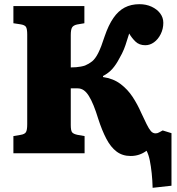

<svg xmlns="http://www.w3.org/2000/svg" viewBox="-20 -732 847 917"><path d="M709 165Q708 128 704.5 95Q701 62 695.5 34.5Q690 7 680 -12Q664 0 645 6.5Q626 13 604 13Q565 13 537 -8Q509 -29 488 -69Q467 -109 449 -165Q438 -201 427 -228Q416 -255 404.5 -273.5Q393 -292 380 -301Q367 -310 351 -310H318V-135Q318 -108 324.5 -100Q331 -92 350 -88L384 -82V0H44V-82L79 -88Q98 -91 104 -101Q110 -111 110 -139V-567Q110 -594 104 -603.5Q98 -613 77 -616L44 -621V-703H383V-621L348 -615Q330 -611 324 -600.5Q318 -590 318 -564V-410Q332 -410 343.5 -411Q355 -412 366 -414Q377 -416 386 -419Q405 -427 420 -439Q435 -451 449 -478.5Q463 -506 480 -559Q498 -612 521.5 -646Q545 -680 575.5 -696Q606 -712 646 -712Q678 -712 704 -700Q730 -688 745 -668Q760 -648 760 -623Q760 -594 747.5 -569Q735 -544 715.5 -530Q696 -516 674 -516Q645 -516 627 -533.5Q609 -551 597 -572Q591 -555 585.5 -536Q580 -517 572 -497Q564 -477 550 -453Q535 -424 517 -403.5Q499 -383 472 -369V-364Q521 -357 555.5 -331Q590 -305 613.5 -269Q637 -233 654 -194Q669 -162 680 -139.5Q691 -117 700.5 -106Q710 -95 723 -95Q732 -95 739.5 -99.5Q747 -104 757 -109L799 -96V155Z"/></svg>

Font: Literata 18pt ExtraBold
Style: Regular
Weight: 800
Designer: Latin by Veronika Burian and Jose Scaglione. Greek by Irene Vlachou. Cyrillic by Vera Evstafieva.
Foundry: TypeTogether
Version: Version 3.103;gftools[0.9.29]